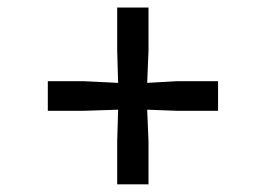

<svg xmlns="http://www.w3.org/2000/svg" viewBox="-20 -571 709 512"><path d="M292.5 -79.5V-194L295 -278.5L203 -275.5H107.5V-354.5H203L295 -350L292.5 -436V-551H376V-436L372.5 -350L452 -354.5H561.5V-275.5H452L372.5 -278.5L376 -194V-79.5Z"/></svg>

Font: Merriweather 36pt SemiBold
Style: Regular
Weight: 600
Version: Version 2.100